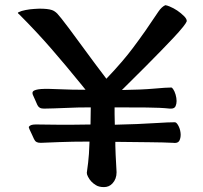

<svg xmlns="http://www.w3.org/2000/svg" viewBox="-20 -684 800 756"><path d="M210 -192.9Q184.6 -192.9 166 -193.4Q147.5 -193.8 133.8 -193.8H118.7Q100.6 -193.8 94.2 -185.5Q93.3 -184.6 93.3 -183.6Q93.3 -182.6 93.8 -181.6Q94.2 -179.2 95.7 -175.8Q102.5 -162.1 106 -153.8Q114.3 -133.8 119.6 -127.9L124.5 -124.5Q129.9 -121.6 140.6 -121.6Q162.1 -122.6 213.4 -124.5Q264.6 -126.5 328.1 -126.5H332.5Q330.6 -70.8 327.1 -44.4L321.8 -3.4Q321.8 2.9 326.7 12.2Q332.5 23.4 340.1 31.2Q347.7 39.1 357.4 44.9Q369.6 52.7 389.2 52.7Q409.7 52.7 422.9 38.1Q439 21 439 -5.9Q434.1 -91.3 434.1 -111.3V-125.5L567.4 -124Q626 -123.5 661.6 -121.6Q666.5 -121.1 668 -121.1Q682.1 -121.1 686.8 -131.1Q691.4 -141.1 691.4 -153.8Q691.4 -157.2 690.9 -161.1Q689 -178.2 680.7 -191.9Q674.3 -202.6 668.5 -202.6Q667.5 -202.6 666.5 -202.6H666Q643.6 -202.6 598.6 -199.7Q523.4 -194.8 432.1 -192.9Q431.2 -222.7 431.2 -234.4V-261.2H435.5Q502.9 -261.2 557.6 -260.7Q612.3 -260.3 648.9 -256.3Q651.4 -256.3 653.3 -256.3Q667 -256.3 671.4 -266.1Q675.3 -275.4 675.3 -286.1Q675.3 -297.9 671.4 -311.5Q667.5 -324.7 662.1 -332.5Q657.7 -339.4 654.3 -339.4Q634.8 -339.4 585.9 -335Q537.1 -330.6 460 -329.6L555.7 -424.8Q622.6 -492.2 662.1 -534.2Q686 -559.6 701.2 -578.6Q712.4 -592.8 714.8 -599.1Q715.3 -601.1 715.3 -601.6Q715.3 -609.4 705.6 -619.6Q679.7 -645.5 647.5 -658.7Q636.7 -663.1 630.9 -663.6Q616.7 -657.2 604 -638.7Q558.6 -571.3 551.8 -561.8Q544.9 -552.2 539.8 -545.2Q534.7 -538.1 529.3 -530.3Q518.1 -515.1 502.2 -493.7Q486.3 -472.2 460.7 -442.1Q435.1 -412.1 398.9 -374Q380.4 -397.9 355 -432.1Q351.6 -436.5 252 -571.8Q215.3 -620.6 205.6 -630.4Q194.8 -641.1 184.1 -644.5Q168.5 -649.9 134.8 -649.9Q132.8 -649.9 115.5 -648.9Q98.1 -647.9 80.6 -644.5Q63 -641.1 52.7 -635.7Q50.3 -634.3 50.3 -633.3Q50.3 -631.3 55.7 -627.4Q123.5 -559.6 181.6 -492.7Q239.7 -425.8 298.3 -353.5L316.9 -330.6H307.6Q260.7 -330.6 225.1 -332.3Q189.5 -334 174.3 -334Q159.2 -334 153.8 -334Q127 -333.5 114.7 -327.6Q107.9 -324.2 107.9 -317.9Q107.9 -314.5 109.4 -310.5Q116.2 -296.4 120.1 -286.6Q127 -268.6 132.3 -263.2L136.7 -259.8Q142.6 -256.3 153.3 -256.3Q171.9 -256.3 193.4 -257.3Q260.3 -260.3 285.9 -260.7Q311.5 -261.2 333 -261.2H337.4L336.4 -193.8Q295.9 -192.9 265.6 -192.9Z"/></svg>

Font: Bakudai
Style: Light
Weight: 300
Version: Version 1.48